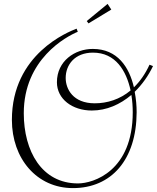

<svg xmlns="http://www.w3.org/2000/svg" viewBox="-20 -888 805 985"><path d="M681 -312C681 -345 678 -381 671 -417C709 -454 741 -499 765 -549L747 -556C725 -508 698 -470 667 -440C643 -543 583 -637 456 -637C364 -637 272 -575 272 -466C272 -380 351 -321 451 -321C527 -321 596 -352 654 -401C659 -371 661 -340 661 -312C661 -11 460 53 380 53C194 53 102 -113 102 -307C102 -584 319 -700 379 -725L373 -741C332 -725 41 -612 41 -273C41 -74 169 77 354 77C551 77 680 -68 681 -312ZM466 -358C355 -358 317 -431 317 -488C317 -556 364 -618 457 -618C573 -618 628 -525 650 -424C595 -378 530 -358 466 -358ZM532 -868 425 -780 434 -768 551 -839Z"/></svg>

Font: Clicker Script
Style: Regular
Weight: 400
Designer: Astigmatic (AOETI)
Foundry: Astigmatic (AOETI)
Version: Version 1.000